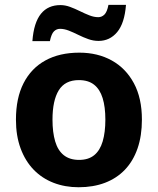

<svg xmlns="http://www.w3.org/2000/svg" viewBox="-20 -778 665 808"><path d="M577.2 -274.5Q577.2 -206.3 558.8 -153.2Q540.4 -100.2 505.8 -63.9Q471.1 -27.6 421.9 -8.8Q372.6 10 310.8 10Q253.5 10 205.1 -8.8Q156.8 -27.6 121.6 -63.9Q86.5 -100.2 66.8 -153.2Q47.1 -206.3 47.1 -274.5Q47.1 -365.3 79.2 -428Q111.3 -490.8 171 -523.6Q230.7 -556.4 313.8 -556.4Q391 -556.4 450.2 -523.6Q509.4 -490.8 543.3 -428Q577.2 -365.3 577.2 -274.5ZM200.9 -274.5Q200.9 -221.3 212.2 -183Q223.5 -144.7 248.5 -124.9Q273.4 -105.1 312.8 -105.1Q352.1 -105.1 376.4 -124.9Q400.8 -144.7 412.1 -183Q423.4 -221.3 423.4 -274.5Q423.4 -328.1 411.9 -365.2Q400.4 -402.3 375.9 -421.6Q351.5 -440.9 311.8 -440.9Q253.6 -440.9 227.2 -397.9Q200.9 -354.8 200.9 -274.5ZM116.3 -604.8Q119.3 -644.5 128.4 -673.2Q137.6 -701.9 152.5 -720.2Q167.4 -738.6 187.9 -747.6Q208.4 -756.6 234.3 -756.6Q254.4 -756.6 274.9 -749Q295.4 -741.4 316.3 -731.1Q337.1 -720.8 356.4 -713.3Q375.8 -705.7 393.6 -705.7Q408.1 -705.7 419.3 -716.5Q430.6 -727.4 436.4 -757.6H510.2Q504.2 -680.1 473.1 -642.9Q442.1 -605.8 394.5 -605.8Q372.9 -605.8 351.6 -613.4Q330.4 -620.9 309.7 -631.2Q289 -641.5 269.7 -649.1Q250.3 -656.7 232.7 -656.7Q217.9 -656.7 207.1 -646.1Q196.3 -635.6 189.9 -604.8Z"/></svg>

Font: Noto Sans Khmer UI
Style: Regular
Weight: 400
Designer: Danh Hong and the Monotype Design Team
Foundry: Monotype Imaging Inc.
Version: Version 2.002